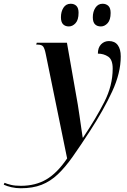

<svg xmlns="http://www.w3.org/2000/svg" viewBox="-167 -764 679 1024"><path d="M-56 240Q-82 240 -106 234.5Q-130 229 -147 221L-143 211Q-129 217 -108 222Q-87 227 -56 227Q22 227 80 193Q138 159 191 81L77 -476Q71 -506 63 -516Q55 -526 35 -526H26L29 -536H190L248 -206Q252 -181 257 -147Q262 -113 266.5 -81Q271 -49 274 -30H276Q345 -133 389.5 -220.5Q434 -308 434 -398Q434 -446 410 -462Q386 -478 355 -478Q355 -510 372 -527.5Q389 -545 414 -545Q445 -545 461 -523.5Q477 -502 477 -463Q477 -375 431.5 -276.5Q386 -178 312 -64Q262 13 221.5 70.5Q181 128 141.5 165.5Q102 203 55 221.5Q8 240 -56 240ZM371 -623Q351 -623 339.5 -634.5Q328 -646 328 -672Q328 -702 342 -723Q356 -744 380 -744Q399 -744 411 -732.5Q423 -721 423 -695Q423 -658 407 -640.5Q391 -623 371 -623ZM200 -623Q181 -623 169.5 -634.5Q158 -646 158 -672Q158 -702 171.5 -723Q185 -744 210 -744Q229 -744 240.5 -732.5Q252 -721 252 -696Q252 -658 236 -640.5Q220 -623 200 -623Z"/></svg>

Font: Noto Serif Display Condensed SemiBold
Style: Italic
Weight: 600
Width: 3
Italic angle: -12°
Designer: Monotype Design Team
Foundry: Monotype Imaging Inc.
Version: Version 2.009